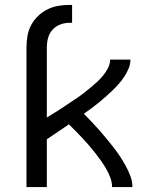

<svg xmlns="http://www.w3.org/2000/svg" viewBox="-20 -763 640 783"><path d="M88 0V-570Q88 -593 92 -616.5Q96 -640 107 -660.5Q118 -681 135 -697.5Q152 -714 173 -724.5Q194 -735 217 -739Q240 -743 263 -743H274V-670H263Q244 -670 225.5 -663Q207 -656 194 -641.5Q181 -627 176 -608Q171 -589 171 -570V-284Q186 -293 201.5 -302.5Q217 -312 232 -322Q247 -332 262 -342Q277 -352 292 -362Q307 -372 321 -383Q335 -394 349 -405.5Q363 -417 376 -429Q389 -441 400.5 -455Q412 -469 420.5 -485.5Q429 -502 429 -520H512Q512 -501 504.5 -483.5Q497 -466 487 -450.5Q477 -435 464.5 -421Q452 -407 438.5 -394Q425 -381 411 -368.5Q397 -356 382 -344Q367 -332 352.5 -321Q338 -310 322 -299Q338 -283 354 -266Q370 -249 385 -232Q400 -215 414.5 -197.5Q429 -180 443 -162Q457 -144 469.5 -125Q482 -106 493 -86Q504 -66 512 -44.5Q520 -23 520 0H437Q437 -20 430 -38.5Q423 -57 413 -74.5Q403 -92 391.5 -108Q380 -124 368 -139.5Q356 -155 343 -170Q330 -185 316.5 -199.5Q303 -214 289 -228Q275 -242 261 -256Q238 -240 215.5 -225Q193 -210 171 -195V0Z"/></svg>

Font: Nova
Style: Regular
Weight: 400
Monospace: yes
Designer: Belleve Invis
Foundry: Belleve Invis
Version: Version 24.1.4; ttfautohint (v1.8.4)